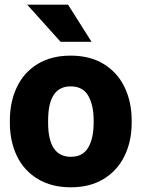

<svg xmlns="http://www.w3.org/2000/svg" viewBox="-20 -788 602 818"><path d="M96 -768H270L370 -610H238ZM281 -551Q363 -551 421.5 -515.5Q480 -480 510.5 -417Q541 -354 541 -275V-265Q541 -186 510.5 -123.5Q480 -61 421.5 -25.5Q363 10 282 10Q200 10 141 -25.5Q82 -61 52 -123.5Q22 -186 22 -265V-275Q22 -354 52 -417Q82 -480 140.5 -515.5Q199 -551 281 -551ZM282 -120Q333 -120 356 -159.5Q379 -199 379 -265V-275Q379 -340 356 -380Q333 -420 281 -420Q185 -420 185 -275V-265Q185 -120 282 -120Z"/></svg>

Font: Freesentation 9 Black
Style: Regular
Weight: 900
Designer: glyphs from Roboto by Christian Robertson / Hangul glyphs from Noto Sans CJK(Source Han Sans) by Jang Soo-young and Kang
Foundry: PT&
Version: Version 2.001